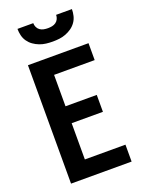

<svg xmlns="http://www.w3.org/2000/svg" viewBox="-174 -1037 848 1120"><g transform="rotate(-20 250.0 -477.5)"><path d="M66 0V-735H442V-630H190V-435H384V-330H190V-105H442V0ZM250 -815Q229 -815 208.5 -817.5Q188 -820 168.5 -827.5Q149 -835 132 -847Q115 -859 103 -876Q91 -893 86 -913.5Q81 -934 81 -955H179Q179 -942 184.5 -930Q190 -918 200.5 -910.5Q211 -903 224 -900.5Q237 -898 250 -898Q263 -898 276 -900.5Q289 -903 299.5 -910.5Q310 -918 315.5 -930Q321 -942 321 -955H419Q419 -934 414 -913.5Q409 -893 397 -876Q385 -859 368 -847Q351 -835 331.5 -827.5Q312 -820 291.5 -817.5Q271 -815 250 -815Z"/></g></svg>

Font: Iosevka Extrabold
Style: Regular
Weight: 800
Monospace: yes
Designer: Belleve Invis
Foundry: Belleve Invis
Version: Version 32.5.0; ttfautohint (v1.8.4)